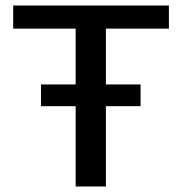

<svg xmlns="http://www.w3.org/2000/svg" viewBox="-20 -678 661 698"><path d="M255 0V-658H365V0ZM28 -574V-658H594V-574ZM129 -292V-371H491V-292Z"/></svg>

Font: Ysabeau Office SemiBold
Style: Regular
Weight: 600
Designer: Christian Thalmann (Catharsis Fonts)
Version: Version 2.001;gftools[0.9.30]; featfreeze: tnum,lnum,ss02